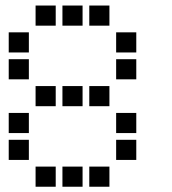

<svg xmlns="http://www.w3.org/2000/svg" viewBox="-20 -708 640 715"><path d="M113.5 -687.5Q112.5 -687.5 112.5 -687.5Q112.5 -687.5 112.5 -686.5V-613.5Q112.5 -612.5 112.5 -612.5Q112.5 -612.5 113.5 -612.5H186.5Q187.5 -612.5 187.5 -612.5Q187.5 -612.5 187.5 -613.5V-686.5Q187.5 -687.5 187.5 -687.5Q187.5 -687.5 186.5 -687.5ZM213.5 -687.5Q212.5 -687.5 212.5 -687.5Q212.5 -687.5 212.5 -686.5V-613.5Q212.5 -612.5 212.5 -612.5Q212.5 -612.5 213.5 -612.5H286.5Q287.5 -612.5 287.5 -612.5Q287.5 -612.5 287.5 -613.5V-686.5Q287.5 -687.5 287.5 -687.5Q287.5 -687.5 286.5 -687.5ZM313.5 -687.5Q312.5 -687.5 312.5 -687.5Q312.5 -687.5 312.5 -686.5V-613.5Q312.5 -612.5 312.5 -612.5Q312.5 -612.5 313.5 -612.5H386.5Q387.5 -612.5 387.5 -612.5Q387.5 -612.5 387.5 -613.5V-686.5Q387.5 -687.5 387.5 -687.5Q387.5 -687.5 386.5 -687.5ZM13.5 -587.5Q12.5 -587.5 12.5 -587.5Q12.5 -587.5 12.5 -586.5V-513.5Q12.5 -512.5 12.5 -512.5Q12.5 -512.5 13.5 -512.5H86.5Q87.5 -512.5 87.5 -512.5Q87.5 -512.5 87.5 -513.5V-586.5Q87.5 -587.5 87.5 -587.5Q87.5 -587.5 86.5 -587.5ZM413.5 -587.5Q412.5 -587.5 412.5 -587.5Q412.5 -587.5 412.5 -586.5V-513.5Q412.5 -512.5 412.5 -512.5Q412.5 -512.5 413.5 -512.5H486.5Q487.5 -512.5 487.5 -512.5Q487.5 -512.5 487.5 -513.5V-586.5Q487.5 -587.5 487.5 -587.5Q487.5 -587.5 486.5 -587.5ZM13.5 -487.5Q12.5 -487.5 12.5 -487.5Q12.5 -487.5 12.5 -486.5V-413.5Q12.5 -412.5 12.5 -412.5Q12.5 -412.5 13.5 -412.5H86.5Q87.5 -412.5 87.5 -412.5Q87.5 -412.5 87.5 -413.5V-486.5Q87.5 -487.5 87.5 -487.5Q87.5 -487.5 86.5 -487.5ZM413.5 -487.5Q412.5 -487.5 412.5 -487.5Q412.5 -487.5 412.5 -486.5V-413.5Q412.5 -412.5 412.5 -412.5Q412.5 -412.5 413.5 -412.5H486.5Q487.5 -412.5 487.5 -412.5Q487.5 -412.5 487.5 -413.5V-486.5Q487.5 -487.5 487.5 -487.5Q487.5 -487.5 486.5 -487.5ZM113.5 -387.5Q112.5 -387.5 112.5 -387.5Q112.5 -387.5 112.5 -386.5V-313.5Q112.5 -312.5 112.5 -312.5Q112.5 -312.5 113.5 -312.5H186.5Q187.5 -312.5 187.5 -312.5Q187.5 -312.5 187.5 -313.5V-386.5Q187.5 -387.5 187.5 -387.5Q187.5 -387.5 186.5 -387.5ZM213.5 -387.5Q212.5 -387.5 212.5 -387.5Q212.5 -387.5 212.5 -386.5V-313.5Q212.5 -312.5 212.5 -312.5Q212.5 -312.5 213.5 -312.5H286.5Q287.5 -312.5 287.5 -312.5Q287.5 -312.5 287.5 -313.5V-386.5Q287.5 -387.5 287.5 -387.5Q287.5 -387.5 286.5 -387.5ZM313.5 -387.5Q312.5 -387.5 312.5 -387.5Q312.5 -387.5 312.5 -386.5V-313.5Q312.5 -312.5 312.5 -312.5Q312.5 -312.5 313.5 -312.5H386.5Q387.5 -312.5 387.5 -312.5Q387.5 -312.5 387.5 -313.5V-386.5Q387.5 -387.5 387.5 -387.5Q387.5 -387.5 386.5 -387.5ZM13.5 -287.5Q12.5 -287.5 12.5 -287.5Q12.5 -287.5 12.5 -286.5V-213.5Q12.5 -212.5 12.5 -212.5Q12.5 -212.5 13.5 -212.5H86.5Q87.5 -212.5 87.5 -212.5Q87.5 -212.5 87.5 -213.5V-286.5Q87.5 -287.5 87.5 -287.5Q87.5 -287.5 86.5 -287.5ZM413.5 -287.5Q412.5 -287.5 412.5 -287.5Q412.5 -287.5 412.5 -286.5V-213.5Q412.5 -212.5 412.5 -212.5Q412.5 -212.5 413.5 -212.5H486.5Q487.5 -212.5 487.5 -212.5Q487.5 -212.5 487.5 -213.5V-286.5Q487.5 -287.5 487.5 -287.5Q487.5 -287.5 486.5 -287.5ZM13.5 -187.5Q12.5 -187.5 12.5 -187.5Q12.5 -187.5 12.5 -186.5V-113.5Q12.5 -112.5 12.5 -112.5Q12.5 -112.5 13.5 -112.5H86.5Q87.5 -112.5 87.5 -112.5Q87.5 -112.5 87.5 -113.5V-186.5Q87.5 -187.5 87.5 -187.5Q87.5 -187.5 86.5 -187.5ZM413.5 -187.5Q412.5 -187.5 412.5 -187.5Q412.5 -187.5 412.5 -186.5V-113.5Q412.5 -112.5 412.5 -112.5Q412.5 -112.5 413.5 -112.5H486.5Q487.5 -112.5 487.5 -112.5Q487.5 -112.5 487.5 -113.5V-186.5Q487.5 -187.5 487.5 -187.5Q487.5 -187.5 486.5 -187.5ZM113.5 -87.5Q112.5 -87.5 112.5 -87.5Q112.5 -87.5 112.5 -86.5V-13.5Q112.5 -12.5 112.5 -12.5Q112.5 -12.5 113.5 -12.5H186.5Q187.5 -12.5 187.5 -12.5Q187.5 -12.5 187.5 -13.5V-86.5Q187.5 -87.5 187.5 -87.5Q187.5 -87.5 186.5 -87.5ZM213.5 -87.5Q212.5 -87.5 212.5 -87.5Q212.5 -87.5 212.5 -86.5V-13.5Q212.5 -12.5 212.5 -12.5Q212.5 -12.5 213.5 -12.5H286.5Q287.5 -12.5 287.5 -12.5Q287.5 -12.5 287.5 -13.5V-86.5Q287.5 -87.5 287.5 -87.5Q287.5 -87.5 286.5 -87.5ZM313.5 -87.5Q312.5 -87.5 312.5 -87.5Q312.5 -87.5 312.5 -86.5V-13.5Q312.5 -12.5 312.5 -12.5Q312.5 -12.5 313.5 -12.5H386.5Q387.5 -12.5 387.5 -12.5Q387.5 -12.5 387.5 -13.5V-86.5Q387.5 -87.5 387.5 -87.5Q387.5 -87.5 386.5 -87.5Z"/></svg>

Font: Doto Black
Style: Regular
Weight: 900
Monospace: yes
Version: Version 1.000